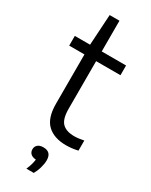

<svg xmlns="http://www.w3.org/2000/svg" viewBox="-247 -789 840 1069"><g transform="rotate(30 173.0 -254.0)"><path d="M263.5 9.5Q186.5 9.5 143.5 -31Q100.5 -71.5 100.5 -163V-480H2.5V-542.5H100.5L112.5 -740H175.5V-542.5H332V-480H175.5V-174.5Q175.5 -108.5 201 -82.8Q226.5 -57 279 -57Q305 -57 339.5 -64.5V0.5Q301.5 9.5 263.5 9.5ZM138.5 232.5Q148 211 152.5 194.2Q157 177.5 159 162.5Q136.5 161 125 150.2Q113.5 139.5 113.5 122Q113.5 104 126 93Q138.5 82 162 82Q213.5 82 213.5 136Q213.5 157 206.2 183.2Q199 209.5 186 232.5Z"/></g></svg>

Font: Encode Sans Semi Condensed
Style: Regular
Weight: 400
Width: 4
Designer: Multiple Designers
Foundry: Impallari Type
Version: Version 3.000; ttfautohint (v1.8.3) -l 8 -r 50 -G 200 -x 14 